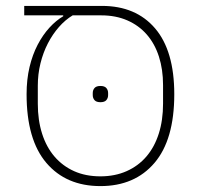

<svg xmlns="http://www.w3.org/2000/svg" viewBox="-20 -618 672 650"><path d="M320 -272Q306 -272 300 -279Q294 -286 294 -296V-303Q294 -313 300 -320Q306 -327 320 -327Q334 -327 340 -320Q346 -313 346 -303V-296Q346 -286 340 -279Q334 -272 320 -272ZM62 -598H325Q440 -598 505 -522Q570 -446 570 -299Q570 -145 503 -66.5Q436 12 320 12Q204 12 137 -66.5Q70 -145 70 -299Q70 -349 80 -391Q90 -433 107.5 -466.5Q125 -500 147.5 -524.5Q170 -549 194 -563V-566H62ZM320 -21Q369 -21 408.5 -38.5Q448 -56 475.5 -88Q503 -120 517.5 -165.5Q532 -211 532 -267V-330Q532 -383 518 -426.5Q504 -470 477 -501Q450 -532 411 -549Q372 -566 323 -566H226Q201 -551 179.5 -526.5Q158 -502 142 -471Q126 -440 117 -403.5Q108 -367 108 -328V-267Q108 -211 122.5 -165.5Q137 -120 164.5 -88Q192 -56 231 -38.5Q270 -21 320 -21Z"/></svg>

Font: IBM Plex Sans Hebrew ExtraLight
Style: Regular
Weight: 200
Designer: Mike Abbink, Paul van der Laan, Pieter van Rosmalen, Yanek Iontef
Foundry: Bold Monday
Version: Version 1.2